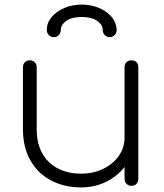

<svg xmlns="http://www.w3.org/2000/svg" viewBox="-20 -810 713 837"><path d="M333 7Q261 7 204 -22.5Q147 -52 113.5 -109Q80 -166 80 -248V-517Q80 -530 88.5 -538.5Q97 -547 110 -547Q123 -547 131.5 -538.5Q140 -530 140 -517V-248Q140 -183 165.5 -139.5Q191 -96 234.5 -74.5Q278 -53 333 -53Q387 -53 430 -74Q473 -95 498 -130.5Q523 -166 523 -211H573Q569 -149 536 -99.5Q503 -50 450.5 -21.5Q398 7 333 7ZM553 0Q540 0 531.5 -8.5Q523 -17 523 -30V-517Q523 -531 531.5 -539Q540 -547 553 -547Q567 -547 575 -539Q583 -531 583 -517V-30Q583 -17 575 -8.5Q567 0 553 0ZM215 -648Q202 -648 193 -657Q184 -666 184 -679Q184 -710 204.5 -735Q225 -760 260 -775Q295 -790 336 -790Q375 -790 409 -776.5Q443 -763 465 -738Q487 -713 489 -678Q488 -666 479.5 -657Q471 -648 458 -648Q445 -648 436.5 -657Q428 -666 428 -679Q428 -702 403.5 -719Q379 -736 336 -736Q293 -736 269 -719Q245 -702 245 -679Q245 -666 236.5 -657Q228 -648 215 -648Z"/></svg>

Font: ComfortaaLight
Style: Regular
Weight: 300
Designer: Johan Aakerlund
Foundry: Johan Aakerlund
Version: Version 3.104; ttfautohint (v1.8.1.43-b0c9)